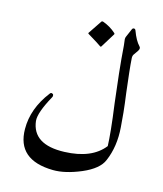

<svg xmlns="http://www.w3.org/2000/svg" viewBox="-120 -840 842 992"><g transform="rotate(15 301.5 -343.5)"><path d="M463 -744Q466 -751 473 -751Q480 -751 483 -742Q501 -693 524 -669Q533 -660 523 -645Q518 -638 514 -632Q510 -626 507 -622Q501 -615 501 -602Q503 -569 508 -523.5Q513 -478 520 -420Q528 -362 532.5 -317.5Q537 -273 539 -241Q547 -139 512 -58Q491 -7 407 29Q322 65 257 64Q64 61 63 -104Q62 -213 139 -313Q144 -320 150 -318Q157 -316 158 -311Q160 -304 156 -298Q103 -202 107 -159Q121 -36 290 -42Q435 -47 499 -129Q498 -161 492.5 -216.5Q487 -272 476 -352Q466 -432 458 -507Q450 -582 445 -652L441 -686Q441 -694 444 -700ZM301 -742Q303 -745 309 -744Q349 -730 380 -702Q384 -698 381 -694L334 -618Q331 -613 324 -619Q320 -622 303 -633Q286 -644 254 -663Q249 -666 252 -669Z"/></g></svg>

Font: Amiri
Style: Regular
Weight: 400
Designer: Khaled Hosny
Version: Version 0.114